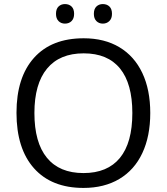

<svg xmlns="http://www.w3.org/2000/svg" viewBox="-20 -913 819 943"><path d="M299 -797Q319 -797 331.5 -809.5Q344 -822 344 -845Q344 -869 331.5 -881Q319 -893 299 -893Q280 -893 267.5 -881Q255 -869 255 -845Q255 -822 267.5 -809.5Q280 -797 299 -797ZM485 -797Q504 -797 517 -809.5Q530 -822 530 -845Q530 -869 517.5 -881Q505 -893 485 -893Q466 -893 453.5 -881Q441 -869 441 -845Q441 -822 453.5 -809.5Q466 -797 485 -797ZM391 -725Q233 -725 147 -629Q61 -533 61 -359Q61 -183 147 -86.5Q233 10 390 10Q492 10 566 -34Q640 -78 679 -161Q718 -244 718 -358Q718 -472 679 -554.5Q640 -637 566.5 -681Q493 -725 391 -725ZM391 -651Q509 -651 569.5 -576.5Q630 -502 630 -358Q630 -212 569 -137.5Q508 -63 390 -63Q272 -63 210.5 -138Q149 -213 149 -358Q149 -501 211 -576Q273 -651 391 -651Z"/></svg>

Font: OpenSansMMV
Style: Regular
Weight: 400
Designer: Steve Matteson
Foundry: Ascender Corporation
Version: Version 4.000